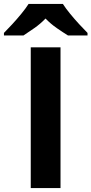

<svg xmlns="http://www.w3.org/2000/svg" viewBox="-66 -954 464 974"><path d="M90 0V-714H241V0ZM253 -934Q267 -912 289.5 -884.5Q312 -857 336 -831Q360 -805 378 -787V-774H279Q253 -790 222 -811.5Q191 -833 165 -860Q139 -833 109 -812Q79 -791 53 -774H-46V-787Q-28 -805 -4 -831Q20 -857 42.5 -884.5Q65 -912 79 -934Z"/></svg>

Font: Noto IKEA Arabic
Style: Bold
Weight: 700
Designer: Monotype Design Team
Foundry: Monotype Imaging Inc.
Version: Version 1.200